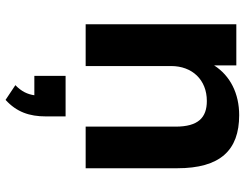

<svg xmlns="http://www.w3.org/2000/svg" viewBox="-114 -474 876 687"><g transform="rotate(90 323.5 -131.0)"><path d="M216.8 0V-305.7C216.8 -381.3 266.1 -433.6 341.8 -433.6C401.4 -433.6 433.6 -402.8 433.6 -321.8V0H582.5V-327.6C582.5 -481 518.6 -549.3 392.6 -549.3C315.4 -549.3 251.5 -517.6 214.4 -459.5V-539.1H67.4V0ZM337.9 286.6C381.3 247.1 397 201.2 397 142.6V71.8H252V183.6H321.3C317.9 208 307.6 230 285.2 251.5Z"/></g></svg>

Font: Winston
Style: Bold
Weight: 700
Designer: Vernon Adams, Kim Jin-seong, David Berlow, Cristiano Sobral
Foundry: The Winston Project Authors
Version: Version 3.004